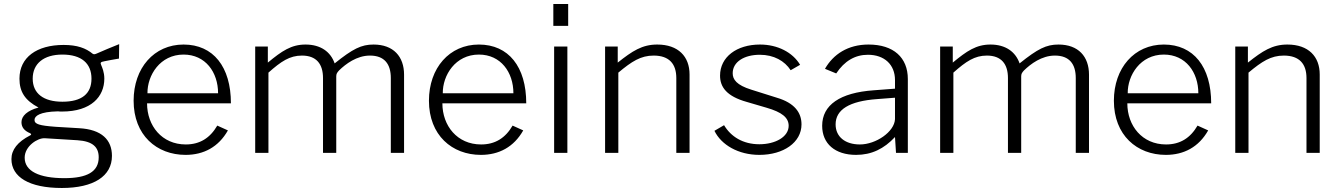

<svg xmlns="http://www.w3.org/2000/svg" viewBox="-20 -762 6678 957"><path d="M288 175C447 175 538 116 538 15C538 -64 488 -117 374 -123L257 -130C177 -136 152 -143 152 -164C152 -184 178 -205 269 -207C275 -206 283 -206 289 -206C435 -206 500 -281 500 -370C500 -403 489 -426 485 -436C479 -450 480 -453 502 -457C526 -462 539 -464 573 -470L574 -542C535 -527 492 -508 464 -496C457 -493 449 -489 442 -494C408 -522 365 -538 297 -538C163 -538 77 -476 77 -370C77 -305 104 -262 172 -226C116 -211 87 -184 87 -153C87 -128 101 -110 130 -98C137 -94 137 -90 130 -87C68 -55 37 -16 37 31C37 120 125 175 288 175ZM291 -255C197 -255 143 -296 143 -370C143 -445 198 -490 291 -490C386 -490 436 -446 436 -370C436 -295 388 -255 291 -255ZM301 126C175 126 103 91 103 24C103 -34 168 -75 203 -73L366 -63C443 -58 472 -28 472 22C472 94 414 126 301 126Z M713 -247H1131C1131 -429 1043 -540 895 -540C748 -540 646 -423 646 -260C646 -88 761 10 905 10C995 10 1069 -29 1116 -112L1063 -136C1027 -74 976 -42 906 -42C787 -42 713 -135 713 -247ZM715 -297C714 -387 778 -490 895 -490C1004 -490 1067 -402 1067 -297Z M1252 0H1318V-400C1381 -456 1424 -485 1485 -485C1557 -485 1590 -443 1590 -373V0H1656V-381C1656 -394 1660 -400 1670 -411C1703 -443 1758 -485 1824 -485C1896 -485 1928 -443 1928 -373V0H1994V-390C1994 -480 1941 -540 1842 -540C1781 -540 1739 -519 1648 -446C1628 -504 1578 -540 1503 -540C1432 -540 1385 -508 1315 -450V-530H1252Z M2185 -247H2603C2603 -429 2515 -540 2367 -540C2220 -540 2118 -423 2118 -260C2118 -88 2233 10 2377 10C2467 10 2541 -29 2588 -112L2535 -136C2499 -74 2448 -42 2378 -42C2259 -42 2185 -135 2185 -247ZM2187 -297C2186 -387 2250 -490 2367 -490C2476 -490 2539 -402 2539 -297Z M2812 -742H2738V-633H2812ZM2808 -530H2742V0H2808Z M2996 0H3062V-400C3129 -456 3174 -485 3238 -485C3316 -485 3351 -443 3351 -373V0H3417V-391C3417 -480 3361 -540 3256 -540C3181 -540 3132 -508 3059 -450V-530H2996Z M3765 10C3885 10 3975 -52 3975 -142C3975 -201 3940 -249 3852 -275L3725 -315C3651 -338 3632 -366 3632 -397C3632 -454 3690 -489 3767 -489C3838 -489 3891 -458 3921 -412L3968 -439C3931 -501 3856 -540 3768 -540C3652 -540 3569 -478 3569 -385C3569 -328 3602 -282 3702 -254L3801 -225C3877 -203 3911 -176 3911 -135C3911 -80 3845 -43 3765 -43C3683 -43 3623 -81 3589 -138L3541 -110C3575 -40 3660 10 3765 10Z M4247 10C4324 10 4386 -20 4441 -79L4446 0H4505V-368C4505 -475 4434 -540 4309 -540C4206 -540 4133 -491 4092 -419L4148 -396C4189 -458 4242 -489 4306 -489C4388 -489 4441 -440 4441 -363V-320L4335 -312C4167 -300 4078 -239 4078 -135C4078 -46 4142 10 4247 10ZM4266 -42C4193 -42 4145 -80 4145 -142C4145 -216 4214 -258 4351 -268L4441 -275V-168C4438 -105 4346 -42 4266 -42Z M4666 0H4732V-400C4795 -456 4838 -485 4899 -485C4971 -485 5004 -443 5004 -373V0H5070V-381C5070 -394 5074 -400 5084 -411C5117 -443 5172 -485 5238 -485C5310 -485 5342 -443 5342 -373V0H5408V-390C5408 -480 5355 -540 5256 -540C5195 -540 5153 -519 5062 -446C5042 -504 4992 -540 4917 -540C4846 -540 4799 -508 4729 -450V-530H4666Z M5599 -247H6017C6017 -429 5929 -540 5781 -540C5634 -540 5532 -423 5532 -260C5532 -88 5647 10 5791 10C5881 10 5955 -29 6002 -112L5949 -136C5913 -74 5862 -42 5792 -42C5673 -42 5599 -135 5599 -247ZM5601 -297C5600 -387 5664 -490 5781 -490C5890 -490 5953 -402 5953 -297Z M6137 0H6203V-400C6270 -456 6315 -485 6379 -485C6457 -485 6492 -443 6492 -373V0H6558V-391C6558 -480 6502 -540 6397 -540C6322 -540 6273 -508 6200 -450V-530H6137Z"/></svg>

Font: 18Franklin Light
Style: Regular
Weight: 300
Designer: Pablo Impallari, Rodrigo Fuenzalida (Modified by Dan O. Williams)
Version: Version 0.025;PS 000.025;hotconv 1.0.88;makeotf.lib2.5.64775